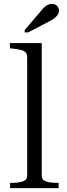

<svg xmlns="http://www.w3.org/2000/svg" viewBox="-20 -969 347 989"><path d="M195 -747V-64Q195 -42 217 -34.5Q239 -27 274 -27H282V0H32V-27H40Q75 -27 97.5 -34.5Q120 -42 120 -64V-674Q120 -688 113.5 -697Q107 -706 92 -710.5Q77 -715 52 -718L31 -720V-747ZM187 -908 107 -814V-802H125L228 -856Q247 -865 259.5 -874.5Q272 -884 278 -894Q284 -904 284 -914Q284 -928 274 -938.5Q264 -949 247 -949Q236 -949 226.5 -944.5Q217 -940 207.5 -931Q198 -922 187 -908Z"/></svg>

Font: Roboto Serif 120pt Expanded Light
Style: Regular
Weight: 300
Width: 7
Designer: Greg Gazdowicz
Foundry: Commercial Type
Version: Version 1.008